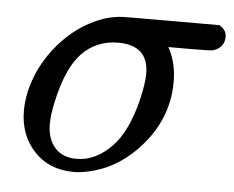

<svg xmlns="http://www.w3.org/2000/svg" viewBox="-40 -477 652 534"><g transform="rotate(5 286.0 -210.0)"><path d="M184 11Q115 11 73 -34Q31 -79 31 -147Q31 -200 56 -257Q82 -313 125 -355Q168 -397 220 -417Q244 -427 274 -430Q275 -431 414 -431H552Q572 -419 572 -401Q572 -370 541 -360Q535 -358 476 -358H416L421 -348Q439 -310 439 -263Q439 -151 354 -66Q298 -10 225 6Q202 11 184 11ZM361 -278Q361 -358 276 -358Q215 -358 174 -315Q135 -274 114 -178Q106 -141 106 -117Q106 -75 127.5 -50.5Q149 -26 188 -26Q242 -26 287 -73Q328 -116 350 -205Q361 -252 361 -278Z"/></g></svg>

Font: MathJax_Math
Style: Italic
Weight: 400
Version: Version 1.1